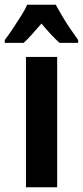

<svg xmlns="http://www.w3.org/2000/svg" viewBox="-53 -786 348 806"><path d="M187 0H56V-547H187ZM181 -766Q193 -744 207.5 -719.5Q222 -695 239.5 -669Q257 -643 275 -618V-606H197Q180 -621 161 -641.5Q142 -662 121 -687Q99 -662 80 -640.5Q61 -619 46 -606H-33V-618Q-17 -639 1 -666Q19 -693 36 -720Q53 -747 61 -766Z"/></svg>

Font: Noto Sans Khmer ExtraCondensed
Style: Bold
Weight: 700
Width: 2
Designer: Danh Hong and the Monotype Design Team
Foundry: Monotype Imaging Inc.
Version: Version 2.004